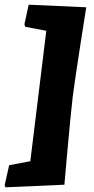

<svg xmlns="http://www.w3.org/2000/svg" viewBox="-62 -670 399 817"><path d="M305 -639 60 -650 42 -567 45 -556 135 -539 67 16 -23 33 -42 117 -39 127 212 116C212 116 236 -163 248 -263C261 -363 305 -639 305 -639Z"/></svg>

Font: Alegreya SC Black
Style: Italic
Weight: 900
Italic angle: -7°
Designer: Juan Pablo del Peral
Foundry: Huerta Tipografica
Version: Version 2.007;PS 002.007;hotconv 1.0.88;makeotf.lib2.5.64775